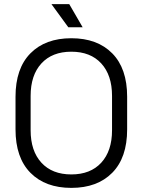

<svg xmlns="http://www.w3.org/2000/svg" viewBox="-20 -900 694 934"><path d="M55.5 -429.5Q55.5 -567 128 -640.5Q200.5 -714 327 -714Q453.5 -714 526 -640.5Q598.5 -567 598.5 -429.5V-270.5Q598.5 -133 526 -59.5Q453.5 14 327 14Q200.5 14 128 -59.5Q55.5 -133 55.5 -270.5ZM129 -266.5Q129 -165.8 181.4 -108.6Q233.8 -51.5 327 -51.5Q420.2 -51.5 472.6 -108.6Q525 -165.8 525 -266.5V-433.5Q525 -534.2 472.6 -591.4Q420.2 -648.5 327 -648.5Q233.8 -648.5 181.4 -591.4Q129 -534.2 129 -433.5ZM382 -767.5H312.2L230.2 -880H316.8Z"/></svg>

Font: Space Grotesk Variable
Style: Regular
Weight: 400
Designer: Florian Karsten (Space Grotesk), Colophon Foundry (Space Mono)
Foundry: Florian Karsten
Version: Version 1.106